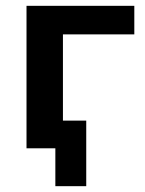

<svg xmlns="http://www.w3.org/2000/svg" viewBox="-20 -509 497 659"><path d="M170 130V0H78V-95H276V130ZM71 0V-489H441V-391H196V0Z"/></svg>

Font: NunitoSans3
Style: Bold
Weight: 700
Designer: Vernon Adams
Foundry: Vernon Adams
Version: Version 3.101;gftools[0.9.27]